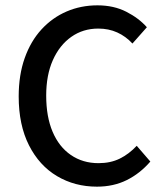

<svg xmlns="http://www.w3.org/2000/svg" viewBox="-20 -687 613 719"><path d="M343 12Q260 12 193.5 -27.5Q127 -67 88.5 -143Q50 -219 50 -326Q50 -406 72.5 -469.5Q95 -533 135.5 -577Q176 -621 229.5 -644Q283 -667 345 -667Q406 -667 453 -643Q500 -619 530 -585L476 -524Q451 -551 419 -565.5Q387 -580 348 -580Q291 -580 247 -549Q203 -518 178 -462Q153 -406 153 -329Q153 -250 177 -193.5Q201 -137 245.5 -106.5Q290 -76 349 -76Q394 -76 428.5 -93Q463 -110 492 -141L543 -82Q504 -37 454.5 -12.5Q405 12 343 12Z"/></svg>

Font: Source Sans 3 Medium
Style: Regular
Weight: 500
Designer: Paul D. Hunt
Foundry: Adobe
Version: Version 3.052;hotconv 1.1.0;makeotfexe 2.6.0